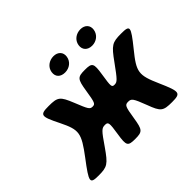

<svg xmlns="http://www.w3.org/2000/svg" viewBox="-155 -963 1199 1199"><g transform="rotate(-45 444.0 -363.5)"><path d="M630 -98C663 -9 675 0 754 0C833 0 835 -13 779 -140C723 -267 726 -291 818 -404C909 -517 910 -528 831 -528C752 -528 738 -519 674 -430C609 -340 600 -331 576 -331C552 -331 552 -340 566 -430C580 -519 574 -528 510 -528C446 -528 438 -519 424 -430C410 -340 406 -331 383 -331C359 -331 354 -340 318 -430C282 -519 270 -528 191 -528C111 -528 109 -516 166 -402C222 -288 218 -263 124 -138C29 -13 27 0 104 0C181 0 195 -9 257 -98C318 -187 327 -196 356 -196C384 -196 386 -187 372 -98C358 -9 364 0 428 0C492 0 500 -9 514 -98C528 -187 532 -196 561 -196C589 -196 596 -187 630 -98ZM412 -603C450 -603 483 -627 489 -665C495 -702 470 -727 432 -727C394 -727 360 -703 354 -665C348 -626 373 -603 412 -603ZM650 -602C688 -602 721 -627 727 -665C733 -702 708 -727 670 -727C632 -727 598 -703 592 -665C586 -627 611 -602 650 -602Z"/></g></svg>

Font: Asimov Print
Style: AIt
Weight: 500
Designer: Google
Version: Version 2.000980: 2014